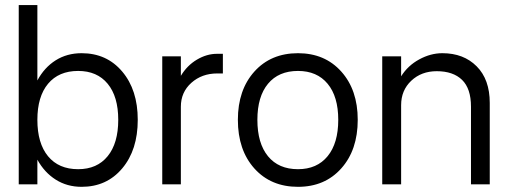

<svg xmlns="http://www.w3.org/2000/svg" viewBox="-20 -720 1986 750"><path d="M53.2 -700.2H126V-405.8Q153.3 -456.5 197.5 -484.4Q241.7 -512.2 298.8 -512.2Q397 -512.2 457.5 -440.4Q518.1 -368.7 518.1 -252Q518.1 -134.3 457.5 -62.3Q397 9.8 298.8 9.8Q242.2 9.8 198 -18.1Q153.8 -45.9 126 -96.2V0H53.2ZM441.9 -252Q441.9 -342.8 400.6 -392.8Q359.4 -442.9 285.2 -442.9Q209.5 -442.9 167.7 -392.8Q126 -342.8 126 -252Q126 -160.2 167.7 -109.6Q209.5 -59.1 285.2 -59.1Q359.4 -59.1 400.6 -109.9Q441.9 -160.6 441.9 -252Z M613.8 -500H686.5V-423.8Q710.9 -464.4 749.3 -487.1Q787.6 -509.8 827.6 -509.8H850.6V-433.1H828.6Q768.6 -433.1 727.5 -396.5Q686.5 -359.9 686.5 -303.2V0H613.8Z M909.2 -252Q909.2 -368.7 973.6 -440.4Q1038.1 -512.2 1144 -512.2Q1249 -512.2 1313.2 -440.4Q1377.4 -368.7 1377.4 -252Q1377.4 -134.3 1313.2 -62.3Q1249 9.8 1144 9.8Q1038.1 9.8 973.6 -62Q909.2 -133.8 909.2 -252ZM1301.3 -252Q1301.3 -342.8 1259.8 -392.8Q1218.3 -442.9 1144 -442.9Q1068.4 -442.9 1026.9 -392.8Q985.4 -342.8 985.4 -252Q985.4 -160.2 1026.9 -109.6Q1068.4 -59.1 1144 -59.1Q1218.3 -59.1 1259.8 -109.9Q1301.3 -160.6 1301.3 -252Z M1819.8 -303.2Q1819.8 -374 1784.9 -408Q1750 -441.9 1686 -441.9Q1626 -441.9 1586.4 -404.5Q1546.9 -367.2 1546.9 -309.1V0H1473.1V-500H1546.9V-421.9Q1573.2 -463.9 1617.7 -488Q1662.1 -512.2 1708 -512.2Q1791 -512.2 1842 -460.9Q1893.1 -409.7 1893.1 -317.9V0H1819.8Z"/></svg>

Font: Overused Grotesk
Style: Regular
Weight: 400
Version: Version 0.002